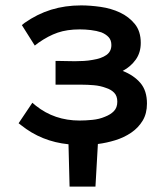

<svg xmlns="http://www.w3.org/2000/svg" viewBox="-20 -526 615 712"><path d="M435 -263Q476 -247 500.5 -218.5Q525 -190 525 -142Q525 -105 509 -78.5Q493 -52 466.5 -34Q440 -16 407.5 -6Q375 4 343 8L334 166H238L234 9Q134 -1 58 -62L49 -69L100 -145L113 -134Q182 -79 275 -79Q297 -79 322.5 -81.5Q348 -84 369 -93Q390 -101 402.5 -114Q415 -127 415 -149Q415 -170 403.5 -182Q392 -194 373 -200Q352 -208 328 -210Q304 -212 283 -212H186V-300H200Q212 -300 226.5 -299.5Q241 -299 258 -299Q274 -299 291 -300Q308 -301 324 -304Q356 -309 374.5 -322Q393 -335 393 -359Q393 -377 383 -388Q373 -399 356 -406Q338 -412 317 -414.5Q296 -417 276 -417Q229 -417 194 -405Q159 -393 122 -367L109 -357L61 -433L71 -441Q118 -474 169.5 -490Q221 -506 281 -506Q314 -506 353 -500.5Q392 -495 425 -479.5Q458 -464 480 -437Q502 -410 502 -367Q502 -331 483.5 -305Q465 -279 435 -263Z"/></svg>

Font: Codetta
Style: Bold
Weight: 700
Designer: Ulrich Proeller
Foundry: PROSA GmbH
Version: Version 2.00;September 29, 2018;FontCreator 11.5.0.2427 64-b